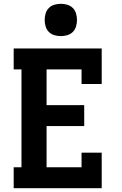

<svg xmlns="http://www.w3.org/2000/svg" viewBox="-20 -990 640 1010"><path d="M52 0V-110H93V-625H52V-735H515V-548H409V-625H225V-437H423V-327H225V-110H409V-187H515V0ZM300 -800Q283 -800 266 -805Q249 -810 237 -822Q225 -834 220 -851Q215 -868 215 -885Q215 -902 220 -919Q225 -936 237 -948Q249 -960 266 -965Q283 -970 300 -970Q317 -970 334 -965Q351 -960 363 -948Q375 -936 380 -919Q385 -902 385 -885Q385 -868 380 -851Q375 -834 363 -822Q351 -810 334 -805Q317 -800 300 -800Z"/></svg>

Font: Iosevka Etoile Extrabold
Style: Regular
Weight: 800
Designer: Belleve Invis
Foundry: Belleve Invis
Version: Version 22.1.2; ttfautohint (v1.8.4)